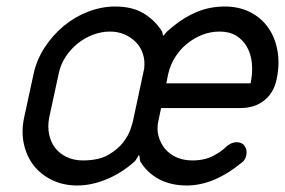

<svg xmlns="http://www.w3.org/2000/svg" viewBox="-20 -570 876 590"><path d="M676 -120Q691 -133 707 -133Q724 -133 732 -121Q740 -109 737 -94Q736 -89 733.5 -83Q731 -77 725 -72Q638 0 554 0Q505 0 468.5 -19.5Q432 -39 411 -74Q410 -77 409.5 -84Q409 -91 407 -94Q405 -91 400.5 -83.5Q396 -76 394 -74Q355 -39 308.5 -19.5Q262 0 217 0Q175 0 140.5 -16.5Q106 -33 84 -61Q62 -89 53.5 -127Q45 -165 54 -208L83 -342Q92 -385 116.5 -423Q141 -461 175 -489.5Q209 -518 250.5 -534Q292 -550 334 -550Q385 -550 419.5 -530Q454 -510 477 -475Q479 -473 479.5 -467.5Q480 -462 482 -460L493 -473L512 -489Q547 -518 586.5 -534Q626 -550 671 -550Q714 -550 748 -533Q782 -516 803.5 -486Q825 -456 832.5 -415Q840 -374 830 -326Q821 -284 791.5 -261Q762 -238 719 -238H475L467 -200Q461 -174 467 -152Q473 -130 487 -113Q501 -96 522.5 -86.5Q544 -77 571 -77Q609 -77 636 -91.5Q663 -106 676 -120ZM131 -208Q126 -181 131 -157Q136 -133 149.5 -115.5Q163 -98 185 -87.5Q207 -77 234 -77Q283 -77 312.5 -94Q342 -111 358.5 -132.5Q375 -154 381.5 -174Q388 -194 389 -200L423 -359Q426 -384 419 -405Q412 -426 397 -441Q382 -456 362 -464.5Q342 -473 318 -473Q292 -473 266.5 -463.5Q241 -454 219.5 -437Q198 -420 182 -396Q166 -372 160 -342ZM491 -314H750Q757 -347 754 -376Q751 -405 738.5 -426.5Q726 -448 705.5 -460.5Q685 -473 655 -473Q627 -473 601.5 -463Q576 -453 554.5 -435.5Q533 -418 518 -394Q503 -370 497 -343Z"/></svg>

Font: VDS Compensated
Style: Light Italic
Weight: 300
Italic angle: -12°
Designer: artmaker
Foundry: artmaker
Version: Version 1.000 2012 initial release